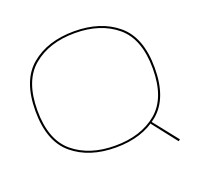

<svg xmlns="http://www.w3.org/2000/svg" viewBox="-132 -827 1106 1064"><g transform="rotate(-20 421.0 -295.5)"><path d="M746 90 756 82.5 641.5 -62 633 -54.5ZM408.5 4Q565 4 662.8 -77.2Q760.5 -158.5 760.5 -338Q760.5 -517.5 662.8 -599.2Q565 -681 408.5 -681Q252 -681 154.5 -599.5Q57 -518 57 -338Q57 -158.5 154.8 -77.2Q252.5 4 408.5 4ZM408.5 -7Q257.5 -7 163 -85.2Q68.5 -163.5 68.5 -338Q68.5 -512.5 163 -591.2Q257.5 -670 408.5 -670Q560 -670 654.5 -591.2Q749 -512.5 749 -338Q749 -163.5 654.5 -85.2Q560 -7 408.5 -7Z"/></g></svg>

Font: Anybody Expanded Thin
Style: Regular
Weight: 250
Width: 7
Version: Version 1.113;gftools[0.9.25]